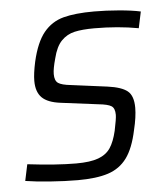

<svg xmlns="http://www.w3.org/2000/svg" viewBox="-44 -558 528 606"><g transform="rotate(-5 220.5 -255.0)"><path d="M13 -4 24 -56Q115 -45 178 -45Q223 -45 248.5 -54.5Q274 -64 287 -83.5Q300 -103 308 -137Q316 -175 316 -187Q316 -208 305 -215Q294 -222 264 -225L146 -240Q105 -245 87 -263Q69 -281 69 -316Q69 -339 77 -376Q91 -437 116 -467.5Q141 -498 178.5 -508Q216 -518 276 -518Q313 -518 354.5 -514.5Q396 -511 423 -505L412 -453Q347 -465 272 -465Q234 -465 209.5 -459.5Q185 -454 167.5 -436Q150 -418 141 -381Q132 -349 132 -332Q132 -311 143 -303.5Q154 -296 183 -293L298 -278Q342 -272 360.5 -257Q379 -242 379 -204Q379 -175 369 -134Q357 -77 334.5 -46.5Q312 -16 275 -4Q238 8 179 8Q138 8 91 4.5Q44 1 13 -4Z"/></g></svg>

Font: Saira Semi Condensed Light
Style: Italic
Weight: 300
Width: 4
Italic angle: -12°
Designer: Hector Gatti with collaboration of the Omnibus-Type team
Foundry: Omnibus-Type
Version: Version 1.001; ttfautohint (v1.8)